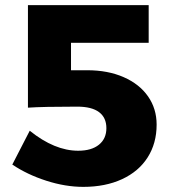

<svg xmlns="http://www.w3.org/2000/svg" viewBox="-20 -721 665 749"><path d="M591 -235Q591 -162 556 -107Q521 -52 456 -22Q391 8 305 8Q235 8 160.5 -16Q86 -40 28 -79L96 -211Q193 -133 285 -133Q337 -133 366 -156.5Q395 -180 395 -221Q395 -262 366.5 -283.5Q338 -305 281 -305Q148 -305 89 -301V-701H560V-554H257V-447H320Q401 -447 462.5 -420Q524 -393 557.5 -345Q591 -297 591 -235Z"/></svg>

Font: Gontserrat
Style: Bold
Weight: 700
Designer: Julieta Ulanovsky
Foundry: Julieta Ulanovsky
Version: Version 6.001